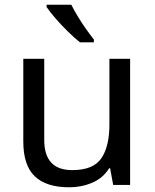

<svg xmlns="http://www.w3.org/2000/svg" viewBox="-20 -786 658 816"><path d="M533 -536V0H461L448 -71H444Q418 -29 372 -9.5Q326 10 274 10Q177 10 128 -36.5Q79 -83 79 -185V-536H168V-191Q168 -63 287 -63Q376 -63 410.5 -113Q445 -163 445 -257V-536ZM283 -766Q294 -744 310.5 -716.5Q327 -689 345.5 -663Q364 -637 379 -618V-606H320Q297 -624 268 -652.5Q239 -681 214.5 -709.5Q190 -738 178 -756V-766Z"/></svg>

Font: Noto IKEA Latin
Style: Regular
Weight: 400
Designer: Monotype Design Team
Foundry: Monotype Imaging Inc.
Version: Version 1.0